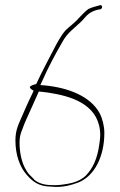

<svg xmlns="http://www.w3.org/2000/svg" viewBox="-20 -719 466 747"><path d="M40 -173C40 -116 57 -70 83 -40C106 -13 131 7 179 7H180C218 12 256 2 285 -9C347 -34 386 -109 386 -202C386 -229 378 -259 368 -278C333 -343 249 -378 151 -387L137 -388L143 -401C167 -456 195 -508 224 -558C243 -593 272 -611 298 -637L316 -657C330 -671 348 -680 371 -683C378 -685 381 -699 370 -699C353 -694 338 -691 324 -684C312 -676 299 -661 285 -647C272 -631 249 -615 235 -601C219 -583 201 -551 188 -525C173 -495 154 -461 139 -430L121 -392C108 -389 99 -385 97 -382C93 -376 106 -369 111 -366L91 -324C83 -306 75 -289 68 -272C53 -237 40 -215 40 -173ZM56 -163C56 -184 59 -198 67 -216C70 -226 76 -240 83 -256C98 -290 116 -328 131 -363C148 -361 163 -360 183 -356C273 -341 370 -304 370 -192C370 -182 368 -170 366 -155C359 -105 343 -65 313 -35C295 -18 269 -8 244 -4C225 -1 204 3 180 1C153 1 129 -6 112 -21V-22L95 -39C87 -47 83 -56 79 -62C65 -86 56 -125 56 -163ZM224 -548Z"/></svg>

Font: Stray Cat
Style: ExLt
Weight: 200
Version: Version 1.0